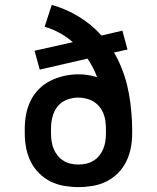

<svg xmlns="http://www.w3.org/2000/svg" viewBox="-20 -755 640 783"><path d="M300 8Q271 8 241.5 3Q212 -2 186 -15Q160 -28 139 -49Q118 -70 105 -96.5Q92 -123 86.5 -152Q81 -181 81 -210V-231Q81 -260 86.5 -289Q92 -318 105 -344.5Q118 -371 139 -392Q160 -413 186.5 -426Q213 -439 242 -445.5Q271 -452 300 -452Q319 -452 338.5 -449Q358 -446 376 -440Q369 -460 359 -479Q349 -498 337 -516L142 -471L121 -548L277 -583Q252 -605 222.5 -621Q193 -637 162 -646L191 -735Q249 -719 301.5 -687Q354 -655 394 -610L479 -630L500 -553L445 -541Q463 -510 476.5 -476Q490 -442 498.5 -407Q507 -372 511.5 -336Q516 -300 518 -264Q518 -256 518.5 -247.5Q519 -239 519 -231V-210Q519 -181 513.5 -152Q508 -123 495 -96.5Q482 -70 461 -49Q440 -28 414 -15Q388 -2 358.5 3Q329 8 300 8ZM300 -84Q316 -84 331.5 -87.5Q347 -91 361 -99.5Q375 -108 385 -120.5Q395 -133 401 -147.5Q407 -162 409.5 -178Q412 -194 412 -210V-221Q412 -228 412 -235Q412 -242 411 -249Q410 -271 402 -291.5Q394 -312 378.5 -327.5Q363 -343 341.5 -350Q320 -357 298 -357Q275 -357 252 -348Q229 -339 214.5 -320.5Q200 -302 194 -278.5Q188 -255 188 -231V-210Q188 -194 190.5 -178Q193 -162 199 -147.5Q205 -133 215 -120.5Q225 -108 239 -99.5Q253 -91 268.5 -87.5Q284 -84 300 -84Z"/></svg>

Font: Iosevka Slab Semibold Extended
Style: Regular
Weight: 600
Width: 7
Monospace: yes
Designer: Belleve Invis
Foundry: Belleve Invis
Version: Version 11.1.0; ttfautohint (v1.8.3)